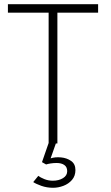

<svg xmlns="http://www.w3.org/2000/svg" viewBox="-20 -680 524 910"><path d="M210.5 -620H17.5V-660H445V-620H252V0H210.5ZM231.5 210Q202 210 176 200.8Q150 191.5 137.5 183L161.5 153.5Q171 161 190 168.8Q209 176.5 230.5 176.5Q259 176.5 278.8 164.2Q298.5 152 298.5 131.5Q298.5 111.5 284.8 102Q271 92.5 248.5 92.5Q233 92.5 219.2 94.8Q205.5 97 198.5 99.5L179 88.5L217 -21L247 -6.5L220 70.5Q241.5 63.5 269 66Q296.5 68.5 317 82.8Q337.5 97 337.5 126Q337.5 154 321.2 172.8Q305 191.5 280.5 200.8Q256 210 231.5 210Z"/></svg>

Font: League Spartan Thin ExtraLight
Style: Regular
Weight: 250
Version: Version 2.002